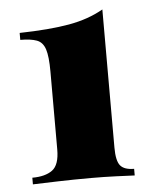

<svg xmlns="http://www.w3.org/2000/svg" viewBox="-44 -568 480 605"><g transform="rotate(-5 196.0 -265.0)"><path d="M302 -530V-93Q302 -51 314.5 -36Q327 -21 358 -21V0Q338 -1 299.5 -2.5Q261 -4 220 -4Q165 -4 114.5 -2.5Q64 -1 36 0V-21Q77 -21 99.5 -37.5Q122 -54 122 -103V-349Q122 -397 114.5 -420Q107 -443 88 -450Q69 -457 36 -457V-479Q131 -481 193 -492Q255 -503 302 -530Z"/></g></svg>

Font: Playfair Display Black
Style: Regular
Weight: 900
Designer: Claus Eggers Sørensen
Foundry: Claus Eggers Sørensen
Version: Version 1.203